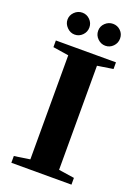

<svg xmlns="http://www.w3.org/2000/svg" viewBox="-156 -899 701 966"><g transform="rotate(20 194.5 -416.0)"><path d="M271.5 -48.8 355.5 -36.1V0H33.7V-36.1L117.7 -48.8V-606L33.7 -619.1V-654.8H355.5V-619.1L271.5 -606ZM275.9 -714.8Q252.4 -714.8 234.6 -732.2Q216.8 -749.5 216.8 -773.9Q216.8 -798.3 234.6 -815.2Q252.4 -832 275.9 -832Q299.8 -832 316.9 -815.4Q334 -798.8 334 -773.9Q334 -749.5 316.9 -732.2Q299.8 -714.8 275.9 -714.8ZM111.8 -714.8Q88.4 -714.8 70.6 -732.9Q52.7 -751 52.7 -773.9Q52.7 -797.4 70.3 -814.7Q87.9 -832 111.8 -832Q135.7 -832 152.8 -814.7Q169.9 -797.4 169.9 -773.9Q169.9 -749.5 152.8 -732.2Q135.7 -714.8 111.8 -714.8Z"/></g></svg>

Font: Liberation Serif
Style: Bold
Weight: 700
Designer: Steve Matteson
Foundry: Ascender Corporation
Version: Version 2.1.5